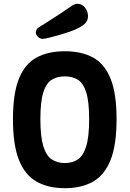

<svg xmlns="http://www.w3.org/2000/svg" viewBox="-20 -980 680 1008"><path d="M320 8Q233 8 172 -26.5Q111 -61 79.5 -140Q48 -219 48 -354Q48 -489 79.5 -567Q111 -645 172 -678Q233 -711 320 -711Q408 -711 468.5 -678Q529 -645 560.5 -567Q592 -489 592 -354Q592 -219 560.5 -140Q529 -61 468.5 -26.5Q408 8 320 8ZM320 -124Q360 -124 388.5 -143Q417 -162 432.5 -212Q448 -262 448 -354Q448 -447 432.5 -495.5Q417 -544 388.5 -561.5Q360 -579 320 -579Q281 -579 252 -561.5Q223 -544 207.5 -495.5Q192 -447 192 -354Q192 -262 207.5 -212Q223 -162 252 -143Q281 -124 320 -124ZM204 -776Q191 -776 179.5 -786.5Q168 -797 168 -810Q168 -818 173 -826Q178 -834 191 -841Q195 -843 213 -854.5Q231 -866 256.5 -882.5Q282 -899 309.5 -917Q337 -935 359 -951Q367 -956 374 -958Q381 -960 387 -960Q411 -960 426.5 -940Q442 -920 442 -894Q442 -875 430 -860.5Q418 -846 390 -832Q373 -823 345.5 -813.5Q318 -804 288.5 -795.5Q259 -787 236 -781.5Q213 -776 204 -776Z"/></svg>

Font: Madimi One
Style: Regular
Weight: 400
Designer: Taurai Valerie Mtake, Mirko Velimirovic
Foundry: TaVaTake
Version: Version 1.000; ttfautohint (v1.8.4.7-5d5b)